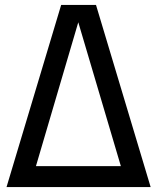

<svg xmlns="http://www.w3.org/2000/svg" viewBox="-20 -760 638 780"><path d="M6.5 0 228.5 -740H370L592 0ZM126 -85H471L298 -669.5Z"/></svg>

Font: Encode Sans Condensed Condensed Medium
Style: Regular
Weight: 500
Width: 3
Designer: Multiple Designers
Foundry: Impallari Type
Version: Version 3.000; ttfautohint (v1.8.3) -l 8 -r 50 -G 200 -x 14 